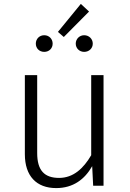

<svg xmlns="http://www.w3.org/2000/svg" viewBox="-20 -949 662 981"><path d="M393 -929 276 -786 306 -760 435 -890ZM206 -769C181 -769 163 -750 163 -726C163 -702 181 -684 206 -684C231 -684 249 -702 249 -726C249 -750 231 -769 206 -769ZM410 -769C386 -769 367 -750 367 -726C367 -702 386 -684 410 -684C435 -684 454 -702 454 -726C454 -750 435 -769 410 -769ZM509 -565H446V-156C407 -89 355 -40 282 -40C207 -40 170 -78 170 -167V-565H107V-161C107 -50 166 12 267 12C354 12 413 -33 451 -100L456 0H509Z"/></svg>

Font: Glow Sans SC Normal
Style: Regular
Weight: 400
Designer: Ryoko NISHIZUKA (kana, bopomofo & ideographs); Paul D. Hunt (Latin, Greek & Cyrillic); Sandoll Communications, Soo-young
Version: Version 0.93